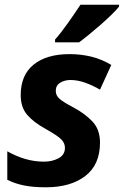

<svg xmlns="http://www.w3.org/2000/svg" viewBox="-20 -786 526 816"><path d="M175 10Q122 10 83.5 2.5Q45 -5 11 -22V-143Q48 -122 87 -110.5Q126 -99 167 -99Q202 -99 229 -113.5Q256 -128 256 -158Q256 -178 240 -194Q224 -210 174 -238Q123 -266 95.5 -298Q68 -330 68 -382Q68 -467 123 -511.5Q178 -556 276 -556Q323 -556 367 -545.5Q411 -535 453 -510L405 -405Q376 -422 343.5 -434Q311 -446 279 -446Q255 -446 236 -434.5Q217 -423 217 -400Q217 -380 233 -366Q249 -352 291 -330Q340 -304 372.5 -270Q405 -236 405 -180Q405 -86 342.5 -38Q280 10 175 10ZM214 -606V-618Q239 -646 269 -688.5Q299 -731 322 -766H486V-758Q475 -744 454.5 -724Q434 -704 409 -682Q384 -660 359.5 -640Q335 -620 316 -606Z"/></svg>

Font: BC Sans
Style: Bold Italic
Weight: 700
Italic angle: -12°
Designer: Monotype Design Team
Province of B.C.
Foundry: Monotype Imaging Inc.
Version: Version 2.000;GOOG;noto-source:20170915:90ef993387c0